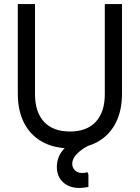

<svg xmlns="http://www.w3.org/2000/svg" viewBox="-20 -720 691 949"><path d="M326 13Q246 13 188 -19.5Q130 -52 99 -112.5Q68 -173 68 -257V-700H153V-255Q153 -166 197.5 -118Q242 -70 326 -70Q409 -70 453.5 -118Q498 -166 498 -255V-700H583V-257Q583 -173 552 -112.5Q521 -52 463.5 -19.5Q406 13 326 13ZM372 209Q322 209 291.5 180.5Q261 152 261 105Q261 61 288 25.5Q315 -10 369 -39L417 0Q379 20 358 43Q337 66 337 89Q337 109 350.5 122Q364 135 386 135Q400 135 412 131L417 142V204Q404 206 393.5 207.5Q383 209 372 209Z"/></svg>

Font: Fustat Medium
Style: Regular
Weight: 500
Designer: Mohamed Gaber, Khaled Hosny, Laura Garcia Mut
Foundry: Kief Type Foundry, Alif Type Foundry, Hard Type Foundry
Version: Version 1.007